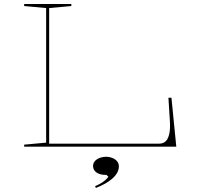

<svg xmlns="http://www.w3.org/2000/svg" viewBox="-20 -728 992 953"><path d="M100 0V-10L209 -20V-688L100 -698V-708H334V-698L224 -688V-15H770Q789 -15 801.5 -26Q814 -37 820 -62.5Q826 -88 823 -130L816 -243H831L855 0ZM456 205 452 196Q466 190 478.5 183Q491 176 501.5 167Q512 158 518 149L508 140H504Q485 140 471 134.5Q457 129 449.5 119Q442 109 442 96Q442 81 452 70.5Q462 60 477 55Q492 50 507 50Q522 50 536.5 55.5Q551 61 560.5 71.5Q570 82 570 98Q570 114 561.5 129.5Q553 145 537.5 158.5Q522 172 501.5 183.5Q481 195 456 205Z"/></svg>

Font: Kalnia Expanded Thin
Style: Regular
Weight: 250
Width: 7
Designer: Frida Medrano
Foundry: Frida Medrano
Version: Version 1.105